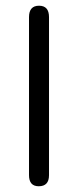

<svg xmlns="http://www.w3.org/2000/svg" viewBox="-20 -648 274 675"><path d="M152.3 -32.2V-587.9C152.3 -614.6 140.6 -627.9 117.2 -627.9C93.8 -627.9 82 -614.6 82 -587.9V-32.2C82 -6.2 93.4 6.8 116.2 6.8C140.3 6.8 152.3 -6.2 152.3 -32.2Z"/></svg>

Font: Jura
Style: DemiBold
Weight: 600
Version: Version 2.5.1